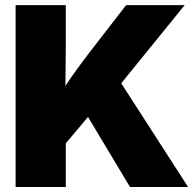

<svg xmlns="http://www.w3.org/2000/svg" viewBox="-20 -748 783 768"><path d="M192.4 -114.3V-325.7Q214.8 -363.8 237.1 -397.7Q259.3 -431.6 284.2 -466.1Q309.1 -500.5 339.8 -540.5L484.4 -727.5H718.8L414.6 -353L396 -356.4ZM42.5 0V-727.5H243.2V-571.3L241.2 -361.8L243.2 -265.6V0ZM500 0 324.7 -292.5 447.8 -441.4 732.4 0Z"/></svg>

Font: Inter 24pt Black
Style: Regular
Weight: 900
Designer: Rasmus Andersson
Foundry: rsms
Version: Version 4.001;git-66647c0bb